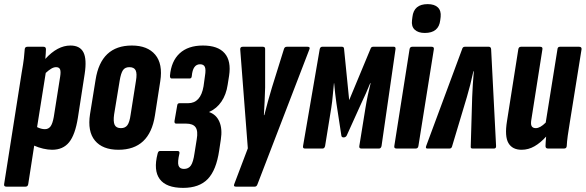

<svg xmlns="http://www.w3.org/2000/svg" viewBox="-44 -721 2843 932"><path d="M-13 185Q-26 185 -24 173L61 -367Q69 -412 72 -438Q75 -464 76 -482Q77 -494 89 -494H167Q179 -494 179 -482Q179 -473 178 -460.5Q177 -448 176 -435Q235 -500 298 -500Q344 -500 361 -467Q378 -434 367 -362L334 -149Q321 -67 291.5 -30.5Q262 6 209 6Q189 6 165.5 0.5Q142 -5 122 -14L93 173Q91 185 80 185ZM228 -395Q217 -395 204.5 -387.5Q192 -380 178 -367L136 -104Q156 -94 174 -94Q191 -94 201 -107Q211 -120 217 -153L248 -349Q252 -374 247.5 -384.5Q243 -395 228 -395Z M531 6Q454 6 417 -38.5Q380 -83 393 -167L420 -334Q446 -500 596 -500Q672 -500 709.5 -455.5Q747 -411 734 -327L708 -160Q682 6 531 6ZM543 -99Q564 -99 574.5 -113.5Q585 -128 590 -164L616 -329Q622 -364 614.5 -379.5Q607 -395 584 -395Q563 -395 553 -380.5Q543 -366 537 -330L510 -166Q505 -131 512.5 -115Q520 -99 543 -99Z M845 191Q763 191 731.5 148.5Q700 106 721 25Q724 12 732 12H818Q829 12 827 24Q817 66 822.5 82.5Q828 99 849 99Q871 99 882.5 82.5Q894 66 900 24L911 -45Q918 -85 905.5 -103Q893 -121 859 -121H811Q802 -121 803 -133L816 -208Q817 -220 827 -220H869Q930 -220 944 -302L951 -353Q956 -383 950.5 -396Q945 -409 927 -409Q892 -409 887 -352Q886 -340 877 -340H789Q781 -340 781 -353Q787 -424 828 -462Q869 -500 941 -500Q1014 -500 1046.5 -462.5Q1079 -425 1068 -353L1061 -309Q1054 -262 1031 -228Q1008 -194 972 -178L971 -177Q1006 -165 1021 -130Q1036 -95 1028 -44L1020 9Q1006 105 964.5 148Q923 191 845 191Z M1101 185Q1088 185 1093 173L1159 -1L1122 -482Q1122 -494 1134 -494H1232Q1244 -494 1243 -482V-296Q1242 -262 1240.5 -228.5Q1239 -195 1237 -162H1239Q1247 -195 1256.5 -228.5Q1266 -262 1276 -296L1334 -482Q1337 -494 1348 -494H1449Q1463 -494 1458 -482L1206 173Q1202 185 1193 185Z M1436 0Q1425 0 1427 -12L1508 -483Q1511 -494 1520 -494H1616Q1625 -494 1626 -485L1651 -235L1755 -485Q1758 -494 1767 -494H1868Q1877 -494 1876 -483L1808 -12Q1805 0 1796 0H1710Q1699 0 1700 -11L1730 -197Q1735 -228 1741.5 -259Q1748 -290 1755 -317H1753Q1743 -292 1732 -267.5Q1721 -243 1710 -220L1639 -63Q1634 -54 1624 -54Q1614 -54 1613 -63L1589 -220Q1586 -241 1583 -267Q1580 -293 1578 -317H1577Q1574 -290 1571.5 -259.5Q1569 -229 1564 -197L1534 -12Q1531 0 1522 0Z M1881 0Q1868 0 1870 -12L1944 -482Q1946 -494 1957 -494H2051Q2064 -494 2062 -482L1987 -12Q1985 0 1974 0ZM2018 -561Q1986 -561 1969 -577Q1952 -593 1956 -623L1958 -639Q1965 -701 2032 -701Q2065 -701 2081.5 -685Q2098 -669 2095 -639L2093 -623Q2086 -561 2018 -561Z M2030 0Q2020 0 2025 -13L2199 -482Q2202 -494 2212 -494H2329Q2339 -494 2340 -482L2364 -13Q2365 0 2354 0H2250Q2240 0 2241 -9L2248 -249Q2249 -278 2251 -309Q2253 -340 2256 -375H2254Q2239 -306 2222 -249L2150 -9Q2147 0 2138 0Z M2488 6Q2443 6 2424 -26.5Q2405 -59 2417 -133L2472 -482Q2474 -494 2485 -494H2578Q2591 -494 2589 -482L2536 -145Q2531 -119 2536.5 -109Q2542 -99 2557 -99Q2578 -99 2605 -126L2662 -482Q2663 -494 2674 -494H2767Q2780 -494 2779 -482L2722 -127Q2716 -91 2712 -62.5Q2708 -34 2707 -12Q2706 0 2694 0H2616Q2604 0 2604 -12Q2604 -22 2605 -33.5Q2606 -45 2607 -58Q2580 -28 2550.5 -11Q2521 6 2488 6Z"/></svg>

Font: Sofia Sans Extra Condensed ExtraBold
Style: Italic
Weight: 800
Italic angle: -9°
Designer: Botio Nikoltchev, Ani Petrova
Foundry: lettersoup
Version: Version 4.101; ttfautohint (v1.8.4.7-5d5b)